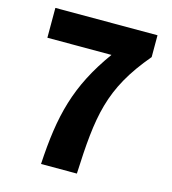

<svg xmlns="http://www.w3.org/2000/svg" viewBox="-111 -836 830 926"><g transform="rotate(15 304.5 -372.5)"><path d="M179 0H358C371 -291 389 -432 561 -636V-745H51V-596H371C231 -402 193 -245 179 0Z"/></g></svg>

Font: Source Han Sans HK Heavy
Style: Regular
Weight: 900
Designer: Ryoko NISHIZUKA 西塚涼子 (kana, bopomofo & ideographs); Paul D. Hunt (Latin, Greek & Cyrillic); Sandoll Communications 산돌커뮤니
Foundry: Adobe
Version: Version 2.000;hotconv 1.0.107;makeotfexe 2.5.65593